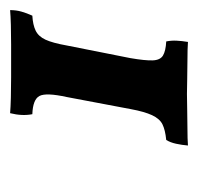

<svg xmlns="http://www.w3.org/2000/svg" viewBox="-26 -774 392 380"><g transform="rotate(-90 170.0 -584.0)"><path d="M72 -408Q73 -420 75.5 -431.5Q78 -443 83 -451Q103 -453 114 -458.5Q125 -464 132 -479Q139 -494 144 -521L168 -648Q177 -689 170 -702Q163 -715 134 -716Q132 -726 132.5 -737Q133 -748 136 -760Q147 -759 167 -758.5Q187 -758 207 -758Q227 -758 238 -758Q252 -758 272 -758Q292 -758 310.5 -758.5Q329 -759 340 -760Q340 -748 337 -737.5Q334 -727 329 -716Q311 -715 299.5 -709.5Q288 -704 281.5 -690Q275 -676 270 -648L245 -522Q240 -493 240.5 -478Q241 -463 250 -457.5Q259 -452 278 -451Q280 -441 279.5 -430.5Q279 -420 277 -408Q263 -409 242.5 -409Q222 -409 203 -409.5Q184 -410 174 -410Q162 -410 142.5 -409.5Q123 -409 104 -409Q85 -409 72 -408Z"/></g></svg>

Font: Vollkorn SemiBold
Style: Italic
Weight: 600
Italic angle: -11°
Designer: Friedrich Althausen
Foundry: Friedrich Althausen
Version: Version 5.000